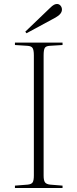

<svg xmlns="http://www.w3.org/2000/svg" viewBox="-20 -944 389 964"><path d="M55 0V-12L119 -17Q138 -19 144 -28.5Q150 -38 150 -63V-666Q150 -693 143.5 -703Q137 -713 117 -714L55 -718V-730H294V-718L230 -714Q211 -713 205 -703.5Q199 -694 199 -666V-62Q199 -38 206 -28.5Q213 -19 232 -17L294 -12V0ZM113 -777 107 -785 229 -902Q243 -916 251 -920Q259 -924 266 -924Q277 -924 284 -915.5Q291 -907 291 -896Q291 -874 259 -856Z"/></svg>

Font: Literata 72pt ExtraLight
Style: Regular
Weight: 200
Designer: Latin by Veronika Burian and Jose Scaglione. Greek by Irene Vlachou. Cyrillic by Vera Evstafieva.
Foundry: TypeTogether
Version: Version 3.002